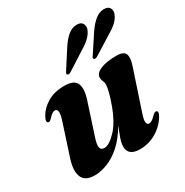

<svg xmlns="http://www.w3.org/2000/svg" viewBox="-165 -843 955 989"><g transform="rotate(-30 312.0 -348.5)"><path d="M557.5 -116Q569.5 -110.5 557 -88Q532 -43.5 486.5 -16Q441 11.5 387.5 11.5Q318 11.5 318 -43.5Q318 -64.5 328.2 -93Q338.5 -121.5 350.5 -151.5Q315 -90.5 274.5 -54.8Q234 -19 193.8 -3.8Q153.5 11.5 119.5 11.5Q60.5 11.5 45.5 -26.5Q30.5 -64.5 51.5 -129L112 -314.5Q124.5 -353.5 121 -367.5Q117.5 -381.5 106.5 -381.5Q98 -381.5 89 -375.5Q80 -369.5 66.5 -354.5Q59 -347.5 54.8 -345.8Q50.5 -344 46 -346Q34 -351.5 46.5 -376Q67.5 -416.5 109.5 -441.8Q151.5 -467 211 -467Q270 -467 283.2 -434.2Q296.5 -401.5 276.5 -342L217.5 -161Q203.5 -120 207.5 -103Q211.5 -86 232 -86Q260 -86 301.2 -128.8Q342.5 -171.5 374 -259Q401 -334.5 401 -366Q401 -379.5 396 -389Q391 -398.5 391 -411.5Q391 -436.5 425.8 -451.8Q460.5 -467 522.5 -467Q565 -467 573.5 -444.2Q582 -421.5 566.5 -376.5L489 -143.5Q477 -108 479.8 -94Q482.5 -80 494 -80Q502 -80 511.8 -86Q521.5 -92 537 -108.5Q549.5 -119 557.5 -116ZM325.5 -633Q347 -666.5 370.8 -686.5Q394.5 -706.5 421 -707.5Q448.5 -708.5 457.5 -693Q466.5 -677.5 460.5 -659Q451 -635 431 -616.2Q411 -597.5 382 -580.5L274.5 -511.5Q260.5 -503.5 254 -510Q250.5 -513 252.2 -517.5Q254 -522 257.5 -527.5ZM486.5 -634.5Q509 -667.5 533.2 -687Q557.5 -706.5 583.5 -707Q611 -707.5 619.2 -691.5Q627.5 -675.5 620.5 -657Q611 -633 590.5 -614.8Q570 -596.5 541 -580L433 -512.5Q418 -505 412.5 -511.5Q409.5 -515 411.2 -519.5Q413 -524 417 -529Z"/></g></svg>

Font: Fraunces 72pt S000
Style: Bold Italic
Weight: 700
Italic angle: -16°
Version: Version 1.000; ttfautohint (v1.8.3)